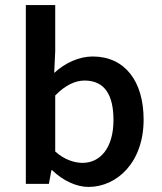

<svg xmlns="http://www.w3.org/2000/svg" viewBox="-20 -726 639 758"><path d="M82 0H173L183 -54H186C229 -12 283 12 329 12C442 12 547 -85 547 -254C547 -405 473 -503 346 -503C293 -503 237 -478 194 -438L198 -524V-706H82ZM198 -128V-349C238 -390 277 -408 314 -408C394 -408 428 -350 428 -252C428 -141 375 -83 306 -83C275 -83 234 -95 198 -128Z"/></svg>

Font: Source Code Pro Semibold
Style: Regular
Weight: 600
Monospace: yes
Designer: Paul D. Hunt
Foundry: Adobe Systems Incorporated
Version: Version 1.017;PS 1.000;hotconv 1.0.70;makeotf.lib2.5.5900